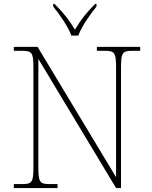

<svg xmlns="http://www.w3.org/2000/svg" viewBox="-20 -951 771 971"><path d="M341 -771H376C392 -816 437 -880 468 -918V-931H461C411 -881 389 -850 359 -801C329 -850 306 -881 256 -931H249V-918C280 -880 325 -816 341 -771ZM50 0H271V-20H230C180 -20 174 -31 174 -108V-653L567 0H592V-606C592 -683 598 -694 648 -694H689V-714H470V-694H511C561 -694 567 -683 567 -606V-55L170 -714H50V-694H93C143 -694 149 -683 149 -606V-108C149 -31 143 -20 93 -20H50Z"/></svg>

Font: Noto Serif Georgian Thin
Style: Regular
Weight: 100
Designer: Monotype Design Team, Akaki Razmadze
Foundry: Google LLC
Version: Version 2.003